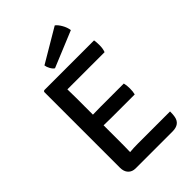

<svg xmlns="http://www.w3.org/2000/svg" viewBox="-265 -998 1095 1095"><g transform="rotate(-45 283.0 -450.5)"><path d="M195 -138 194 -87Q224 -90 260 -90H519Q519 -63 516 -49Q507 1 448 1H151Q123 1 106.5 -16.5Q90 -34 90 -65V-677L97 -683H499Q502 -667 502 -640.5Q502 -614 494 -593Q344 -593 194 -593Q194 -593 195 -528V-388L257 -389H445Q450 -371 450 -344.5Q450 -318 445 -301H257Q218 -301 195 -302ZM198 -782 401 -902Q416 -891 430 -866.5Q444 -842 447 -818L229 -728Q218 -735 209 -751Q200 -767 198 -782Z"/></g></svg>

Font: Signika
Style: Regular
Weight: 400
Designer: Anna Giedrys
Foundry: Anna Giedrys
Version: Version 1.001